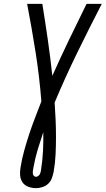

<svg xmlns="http://www.w3.org/2000/svg" viewBox="-20 -755 549 998"><path d="M167 223Q146 223 126.5 215.5Q107 208 96.5 192Q86 176 84.5 155.5Q83 135 87 114Q94 70 106 27Q118 -16 132 -58.5Q146 -101 162.5 -143.5Q179 -186 195 -228Q185 -357 165 -483.5Q145 -610 121 -735H200Q215 -642 228.5 -548.5Q242 -455 252 -361Q294 -455 339 -548.5Q384 -642 430 -735H509Q444 -609 381.5 -481Q319 -353 264 -222Q267 -178 269 -133.5Q271 -89 271 -44Q271 1 269 46Q267 91 259 137Q256 153 250 170Q244 187 231 199.5Q218 212 200.5 217.5Q183 223 167 223ZM167 164Q172 164 177.5 160.5Q183 157 186 152Q189 147 190.5 141.5Q192 136 193 130Q201 80 203.5 30.5Q206 -19 205 -68Q190 -23 176.5 21Q163 65 155 110L152 126Q151 132 150.5 138Q150 144 151 149.5Q152 155 156.5 159.5Q161 164 167 164Z"/></svg>

Font: Iosevka Oblique
Style: Regular
Weight: 400
Italic angle: -9°
Monospace: yes
Designer: Belleve Invis
Foundry: Belleve Invis
Version: Version 32.5.0; ttfautohint (v1.8.4)